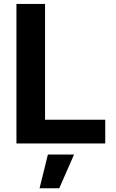

<svg xmlns="http://www.w3.org/2000/svg" viewBox="-20 -748 605 1001"><path d="M65.7 -727.5H214.9V-123.7H528.7V0H65.7ZM229.7 57.6H366L288.9 233.6H186.2Z"/></svg>

Font: Raveo Variable
Style: Regular
Weight: 400
Designer: Jakub Foglar, Rasmus Andersson (Inter)
Foundry: Jakubfoglar.com
Version: Version 1.000;Glyphs 3.2.3 (3260)